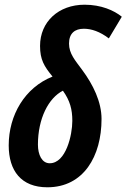

<svg xmlns="http://www.w3.org/2000/svg" viewBox="-20 -785 537 815"><path d="M181 10C335 10 411 -122 411 -280C411 -353 375 -426 329 -488C299 -529 273 -557 273 -600C273 -643 297 -663 336 -663C368 -663 404 -651 442 -622L497 -714C464 -741 409 -765 339 -765C229 -765 150 -693 150 -590C150 -532 167 -504 203 -460C85 -413 17 -296 17 -168C17 -60 70 10 181 10ZM191 -92C158 -92 141 -128 141 -171C141 -282 186 -369 247 -400C277 -358 287 -321 287 -272C287 -212 260 -92 191 -92Z"/></svg>

Font: Noto Sans ExtraCondensed
Style: Bold Italic
Weight: 700
Width: 2
Italic angle: -12°
Designer: Monotype Design Team
Foundry: Monotype Imaging Inc.
Version: Version 2.013